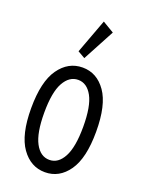

<svg xmlns="http://www.w3.org/2000/svg" viewBox="-133 -747 616 819"><g transform="rotate(20 175.0 -337.0)"><path d="M176 8Q111 8 69.5 -50.5Q28 -109 28 -229Q28 -350 69.5 -408.5Q111 -467 176 -467Q241 -467 282 -408.5Q323 -350 323 -229Q323 -109 282 -50.5Q241 8 176 8ZM176 -48Q216 -48 240 -93Q264 -138 264 -230Q264 -323 240 -367Q216 -411 176 -411Q136 -411 111.5 -367Q87 -323 87 -230Q87 -138 111 -93Q135 -48 176 -48ZM168 -507 135 -526 193 -682 245 -651Z"/></g></svg>

Font: Inconsolata ExtraCondensed
Style: Regular
Weight: 400
Width: 2
Monospace: yes
Designer: Raph Levien, Cyreal, Brenton Simpson
Foundry: Raph Levien, Cyreal, Google
Version: Version 3.000; ttfautohint (v1.8.2.53-6de2)